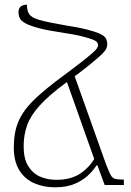

<svg xmlns="http://www.w3.org/2000/svg" viewBox="-20 -790 559 820"><path d="M216 10Q166 10 126 -7.5Q86 -25 62.5 -63Q39 -101 39 -160Q39 -203 47.5 -238Q56 -273 77.5 -306.5Q99 -340 140 -377.5Q181 -415 247 -464Q300 -503 331 -527.5Q362 -552 376.5 -565Q391 -578 395 -585.5Q399 -593 399 -597Q399 -603 395 -609Q391 -615 376 -621Q361 -627 329.5 -635Q298 -643 244 -651Q182 -660 145 -670Q108 -680 89.5 -690Q71 -700 65 -711.5Q59 -723 59 -738Q59 -753 68 -761.5Q77 -770 95 -770Q95 -743 105.5 -728.5Q116 -714 149.5 -704.5Q183 -695 252 -683Q316 -673 353 -663.5Q390 -654 408.5 -645Q427 -636 432.5 -625.5Q438 -615 438 -601Q438 -592 434 -582.5Q430 -573 414 -557.5Q398 -542 363 -513.5Q328 -485 265 -439Q190 -384 150.5 -340.5Q111 -297 96 -255.5Q81 -214 81 -165Q81 -113 100 -81.5Q119 -50 150.5 -36Q182 -22 221 -22Q287 -22 329 -53Q371 -84 392 -129L408 -112Q392 -78 366 -50.5Q340 -23 303 -6.5Q266 10 216 10ZM293 -481 433 -88Q445 -58 452 -44Q459 -30 471 -26.5Q483 -23 509 -23V0H427L396 -84H392L259 -459Z"/></svg>

Font: Noto Serif Armenian ExtraLight
Style: Regular
Weight: 250
Version: Version 2.007